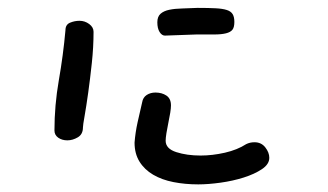

<svg xmlns="http://www.w3.org/2000/svg" viewBox="-20 -491 845 494"><path d="M345.7 -227.5Q347.7 -240.2 357.4 -246.6Q367.2 -252.9 379.9 -252.9Q396.5 -252.9 408.2 -245.1Q419.9 -237.3 419.9 -219.7Q419.9 -212.9 418 -200.7Q416 -188.5 413.1 -174.8Q410.2 -161.1 408.2 -148.4Q406.2 -135.7 406.2 -128.9Q406.2 -108.4 433.6 -99.6Q460.9 -90.8 496.1 -90.8Q526.4 -90.8 558.6 -98.1Q590.8 -105.5 613.3 -120.1Q623 -125 634.8 -125Q652.3 -125 662.6 -111.8Q672.9 -98.6 672.9 -85Q672.9 -68.4 653.8 -55.7Q634.8 -43 606.9 -34.2Q579.1 -25.4 547.4 -21Q515.6 -16.6 490.2 -16.6Q456.1 -16.6 426.3 -22.5Q396.5 -28.3 374 -41.5Q351.6 -54.7 338.9 -75.2Q326.2 -95.7 326.2 -124Q328.1 -149.4 334 -176.3Q339.8 -203.1 345.7 -227.5ZM404.3 -399.4Q396.5 -399.4 390.6 -408.7Q384.8 -418 384.8 -433.6Q384.8 -448.2 393.1 -455.6Q401.4 -462.9 415.5 -465.8Q429.7 -468.8 448.7 -469.2Q467.8 -469.7 488.3 -470.7Q516.6 -470.7 534.7 -469.7Q552.7 -468.8 563.5 -465.3Q574.2 -461.9 578.6 -454.6Q583 -447.3 583 -434.6Q583 -420.9 578.1 -414.6Q573.2 -408.2 561.5 -405.3Q549.8 -402.3 531.2 -402.3Q512.7 -402.3 485.4 -402.3ZM148.4 -413.1Q148.4 -427.7 160.2 -432.6Q171.9 -437.5 184.6 -437.5Q198.2 -437.5 209.5 -429.2Q220.7 -420.9 220.7 -409.2Q220.7 -370.1 216.3 -329.1Q211.9 -288.1 207 -252.9Q202.1 -217.8 197.8 -193.4Q193.4 -168.9 193.4 -163.1Q193.4 -145.5 180.2 -137.7Q167 -129.9 153.3 -129.9Q139.6 -129.9 129.9 -136.7Q120.1 -143.6 120.1 -155.3Q120.1 -219.7 131.3 -284.2Q142.6 -348.6 148.4 -413.1Z"/></svg>

Font: Gamja Flower
Style: Regular
Weight: 400
Designer: YoonDesign Inc.
Foundry: YoonDesign Inc.
Version: Version 3.00;build 20171102